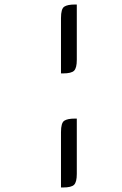

<svg xmlns="http://www.w3.org/2000/svg" viewBox="-20 -780 540 850"><path d="M320 -760V-515Q320 -479 308 -467Q296 -455 259 -455H250V-700Q250 -741 264.5 -750.5Q279 -760 311 -760ZM320 -255V-10Q320 26 308 38Q296 50 259 50H250V-195Q250 -236 264.5 -245.5Q279 -255 311 -255Z"/></svg>

Font: Warnes
Style: Regular
Weight: 400
Designer: Eduardo Rodriguez Tunni
Foundry: Eduardo Rodriguez Tunni
Version: Version 1.002; ttfautohint (v1.8.4.7-5d5b);gftools[0.9.23]